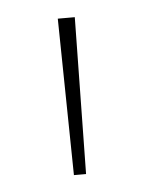

<svg xmlns="http://www.w3.org/2000/svg" viewBox="-33 -743 237 315"><g transform="rotate(-5 86.0 -585.0)"><path d="M101 -714 97 -456H77L73 -714Z"/></g></svg>

Font: Noto Sans Hebrew Thin Thin
Style: Regular
Weight: 250
Version: Version 3.001